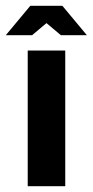

<svg xmlns="http://www.w3.org/2000/svg" viewBox="-64 -645 321 665"><path d="M32 -470H162V0H32ZM-44 -523 41 -625H152L237 -523H147L97 -565L47 -523Z"/></svg>

Font: Smooch Sans ExtraBold
Style: Regular
Weight: 800
Designer: Robert E. Leuschke
Foundry: Robert E. Leuschke
Version: Version 1.010